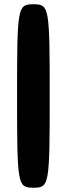

<svg xmlns="http://www.w3.org/2000/svg" viewBox="-20 -880 313 900"><path d="M137 0C211 0 213 -12 213 -430C213 -848 211 -860 137 -860C62 -860 60 -848 60 -430C60 -12 62 0 137 0Z"/></svg>

Font: Hussar Print
Style: Bold
Weight: 700
Foundry: Cannot Into Space Fonts
Version: Version 2.00